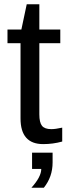

<svg xmlns="http://www.w3.org/2000/svg" viewBox="-20 -666 318 898"><path d="M271 -69V-4Q228 8 182 8Q76 8 76 -112V-464H15V-528H80L105 -646H164V-528H262V-464H164V-131Q164 -93 176.5 -77.5Q189 -62 220 -62Q239 -62 271 -69ZM226 48V94Q226 161 185 212H127Q173 161 173 124H130V48Z"/></svg>

Font: Libra Sans
Style: Regular
Weight: 400
Foundry: Context Ltd
Version: Version 1.002